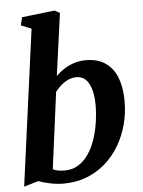

<svg xmlns="http://www.w3.org/2000/svg" viewBox="-57 -862 683 917"><g transform="rotate(-5 285.0 -403.5)"><path d="M223 -505Q239 -521 260.8 -535.5Q282.5 -550 309.5 -559Q336.5 -568 367.5 -568Q424 -568 461.2 -542.2Q498.5 -516.5 516.8 -469.2Q535 -422 535 -356Q535 -299.5 520.8 -245.8Q506.5 -192 479 -145.5Q451.5 -99 411.8 -64Q372 -29 321.2 -9.5Q270.5 10 209.5 10Q179 10 146 3Q113 -4 91 -12.5L21.5 8L122.5 -740.5L73 -760.5L82 -799L239.5 -817L264 -803.5ZM165 -63Q177 -56.5 191.5 -54.2Q206 -52 222 -52Q259 -52 287.2 -69.8Q315.5 -87.5 336 -117.8Q356.5 -148 369.8 -187Q383 -226 389.2 -269.2Q395.5 -312.5 395.5 -354.5Q395.5 -412.5 375.8 -451.8Q356 -491 315.5 -491Q293.5 -491 274 -481.5Q254.5 -472 239.2 -458.2Q224 -444.5 213 -429.5Z"/></g></svg>

Font: Merriweather Light 18pt
Style: Bold Italic
Weight: 700
Italic angle: -7.8°
Version: Version 2.101